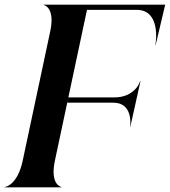

<svg xmlns="http://www.w3.org/2000/svg" viewBox="-35 -800 726 820"><path d="M670.5 -780H151.5V-778.5C154.5 -778.5 201 -767 179.5 -666L62 -114C40.5 -13 -8.5 -1.5 -15 -1.5V0H227.5V-1.5C224.5 -1.5 178 -13 199.5 -114L336.5 -758H548.5C651 -758 631.5 -620.5 628.5 -609L630 -608.5ZM453.5 -384H257L252.5 -361.5H448.5C533.5 -361.5 522 -266.5 520.5 -258.5L521.5 -258L540 -341L565 -453.5L563.5 -454C562 -446 538 -384 453.5 -384Z"/></svg>

Font: Beautique Display
Style: Bold
Weight: 700
Italic angle: -12°
Designer: Nhat-Quang Ngo
Version: Version 1.100;Glyphs 3.2.3 (3260)